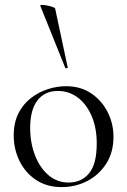

<svg xmlns="http://www.w3.org/2000/svg" viewBox="-20 -751 519 784"><path d="M231.4 13Q171.6 13 127.6 -16Q83.6 -45 59.8 -93.5Q36 -142 36 -198Q36 -250 55.2 -288Q74.4 -326 106.2 -350.5Q138 -375 175.4 -387Q212.8 -399 249.2 -399Q310 -399 353.5 -369Q397 -339 420.2 -292Q443.4 -245 443.4 -192.8Q443.4 -129.4 414.1 -83.3Q384.8 -37.2 336.8 -12.1Q288.8 13 231.4 13ZM259.8 -5.6Q312.6 -5.6 343.8 -43.4Q375 -81.2 375 -165Q375 -228.4 354.5 -276.6Q334 -324.8 298.2 -352.2Q262.4 -379.6 216 -379.6Q162.6 -379.6 132.9 -341Q103.2 -302.4 103.2 -228.6Q103.2 -167.8 123 -116.7Q142.8 -65.6 178.2 -35.6Q213.6 -5.6 259.8 -5.6ZM144.6 -727Q143.6 -731 152 -731Q160.4 -731 172.8 -728.5Q185.2 -726 195.1 -722.5Q205 -719 205.2 -716L256.4 -476Q258 -474 252.7 -472.5Q247.4 -471 246.4 -474Z"/></svg>

Font: Cormorant Light
Style: Regular
Weight: 300
Designer: Christian Thalmann (Catharsis Fonts)
Foundry: Catharsis Fonts
Version: Version 4.000